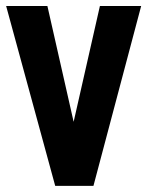

<svg xmlns="http://www.w3.org/2000/svg" viewBox="-20 -605 528 625"><path d="M159.7 0 0 -585.4H134.3L219.7 -208.5L305.2 -585.4H439.5L284.2 0Z"/></svg>

Font: Aqlam Corner
Style: Regular
Weight: 400
Designer: Developer/ Husham Jawad
Version: Version 1.00;December 29, 2020;FontCreator 13.0.0.2683 32-bi